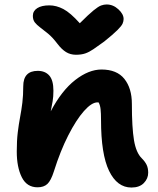

<svg xmlns="http://www.w3.org/2000/svg" viewBox="-20 -829 705 859"><path d="M568 10Q504 10 468 -64.5Q432 -139 432 -292Q432 -322 430 -340.5Q428 -359 421 -371Q419 -371 416 -371Q390 -371 355.5 -332Q321 -293 285.5 -223.5Q250 -154 221 -62Q208 -21 192 -6Q176 9 148 9Q100 9 77.5 -36Q55 -81 55 -151Q55 -200 59.5 -237Q64 -274 70 -305.5Q76 -337 80 -369.5Q84 -402 84 -443Q84 -512 149 -512Q182 -512 200.5 -491Q219 -470 219 -423Q219 -397 215.5 -376Q212 -355 207 -331Q256 -424 316.5 -471Q377 -518 434 -518Q503 -518 536.5 -476Q570 -434 570 -364Q570 -258 579.5 -201.5Q589 -145 615 -120Q629 -106 636 -91.5Q643 -77 643 -56Q643 -30 623.5 -10Q604 10 568 10ZM457 -809Q486 -809 509.5 -787.5Q533 -766 533 -744Q533 -734 528.5 -723.5Q524 -713 505.5 -694.5Q487 -676 446 -643Q417 -622 398 -609Q379 -596 361.5 -590Q344 -584 320 -584Q295 -584 275.5 -596Q256 -608 237 -633Q215 -662 195 -678.5Q175 -695 160 -706Q145 -717 136 -728.5Q127 -740 127 -758Q127 -780 146.5 -792.5Q166 -805 201 -805Q232 -805 263.5 -788.5Q295 -772 337 -725Q377 -765 398.5 -782.5Q420 -800 432.5 -804.5Q445 -809 457 -809Z"/></svg>

Font: Shantell Sans Normal
Style: Bold
Weight: 700
Designer: Stephen Nixon, Anya Danilova, Shantell Martin
Foundry: Arrow Type
Version: Version 1.009;[a7da0bfa3]